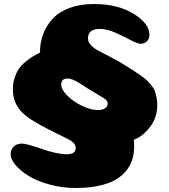

<svg xmlns="http://www.w3.org/2000/svg" viewBox="-20 -840 840 956"><path d="M516 -325Q516 -335 507.5 -343Q499 -351 476 -364Q448 -380 417 -399.5Q386 -419 372.5 -428Q359 -437 343.5 -443Q328 -449 315 -449Q285 -449 285 -418Q285 -394 315 -364Q345 -334 388.5 -313Q432 -292 468 -292Q489 -292 502.5 -300.5Q516 -309 516 -325ZM179 -578Q179 -628 195 -670.5Q211 -713 242.5 -747Q274 -781 326.5 -800.5Q379 -820 448 -820Q566 -820 645 -771.5Q724 -723 724 -667Q724 -646 711 -634Q698 -622 682 -622Q664 -622 630 -640.5Q596 -659 554 -677.5Q512 -696 476 -696Q418 -696 418 -648Q418 -630 434.5 -613.5Q451 -597 472.5 -586Q494 -575 533.5 -554.5Q573 -534 601 -516Q632 -497 647 -487Q662 -477 683.5 -462Q705 -447 714 -437.5Q723 -428 735 -413.5Q747 -399 751.5 -385.5Q756 -372 759.5 -354.5Q763 -337 763 -316Q763 -254 726.5 -207Q690 -160 646 -144Q648 -129 648 -112Q648 -77 639 -47Q630 -17 609 9.5Q588 36 555.5 55Q523 74 472.5 85Q422 96 358 96Q290 96 227.5 79Q165 62 123.5 36.5Q82 11 57.5 -18Q33 -47 33 -72Q33 -94 47.5 -109.5Q62 -125 91 -125Q111 -125 188 -98.5Q265 -72 312 -72Q357 -72 357 -103Q357 -114 351.5 -122Q346 -130 337 -136.5Q328 -143 310 -152Q292 -161 272.5 -170.5Q253 -180 220.5 -196.5Q188 -213 156 -232Q117 -254 92.5 -278Q68 -302 56 -331Q44 -360 44 -396Q44 -426 53 -453Q62 -480 74 -497.5Q86 -515 106 -531.5Q126 -548 141.5 -557.5Q157 -567 179 -578Z"/></svg>

Font: Coiny 2.0
Style: Regular
Weight: 400
Version: Version 1.001 July 11, 2018